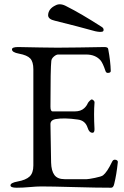

<svg xmlns="http://www.w3.org/2000/svg" viewBox="-20 -873 581 898"><path d="M425 -727Q350 -748 237 -776Q205 -783 205 -802Q206 -832 240 -848Q262 -860 292 -843Q358 -810 456 -747Q464 -742 464.5 -734.5Q465 -727 459 -725Q447 -722 425 -727ZM216 -374Q216 -352 226 -352H330Q358 -352 374 -367Q385 -377 391 -391Q393 -395 399.5 -401.5Q406 -408 409 -408Q413 -408 418 -403Q423 -398 422 -392Q418 -345 422 -269Q422 -252 413 -252Q397 -252 390 -275Q379 -310 343 -314Q280 -323 240 -316Q215 -311 216 -291Q216 -266 219 -113Q220 -74 234.5 -54.5Q249 -35 282 -35H386Q394 -35 424 -41Q454 -47 462 -53Q481 -68 504 -116Q509 -127 518 -126Q524 -126 528 -122.5Q532 -119 531 -114Q525 -56 514 -12Q510 5 500 5Q433 5 326.5 2Q220 -1 173 -1Q152 -1 119 2Q86 5 58 5Q29 5 29 -6Q29 -18 62 -24Q101 -31 118.5 -47.5Q136 -64 136 -99V-549Q136 -584 121.5 -599.5Q107 -615 69 -622Q36 -628 36 -642Q36 -653 65 -653Q88 -653 168 -651Q237 -649 350 -651Q463 -653 468 -653Q485 -653 486 -644Q497 -586 498 -541Q498 -532 484 -532Q476 -532 473 -542Q461 -578 450 -591Q426 -618 383 -618H252Q243 -618 232 -608.5Q221 -599 220 -588Q216 -556 216 -374Z"/></svg>

Font: EB Garamond
Style: SC
Weight: 400
Version: Version 000.010